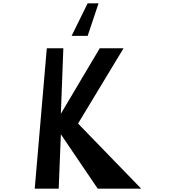

<svg xmlns="http://www.w3.org/2000/svg" viewBox="-20 -1141 1064 1161"><path d="M413 -924 510 -1121H576L510 -924ZM190 0 263 -849H363L348 -453L583 -849H727L452 -394L834 0H571L348 -329L335 0Z"/></svg>

Font: OpenDyslexic
Style: Regular
Weight: 400
Designer: Abbie Gonzalez
Version: Version 0.920;hotconv 1.0.109;makeotfexe 2.5.65596